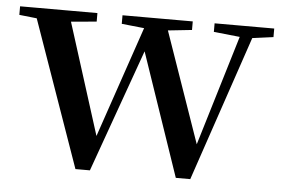

<svg xmlns="http://www.w3.org/2000/svg" viewBox="-50 -585 952 648"><g transform="rotate(5 426.0 -261.5)"><path d="M227 4 40 -527H157L296 -88H279L284 -102L429 -527H484L637 -88H619L623 -100L752 -527H796L616 4H567L412 -450H439L432 -432L276 4ZM-7 -498V-527H255V-498L130 -487H94ZM340 -498V-527H578V-498L475 -487H445ZM652 -498V-527H854V-498L772 -487H757Z"/></g></svg>

Font: Noto Serif JP ExtraLight SemiBold
Style: Regular
Weight: 600
Version: Version 2.003-H1;hotconv 1.1.1;makeotfexe 2.6.0